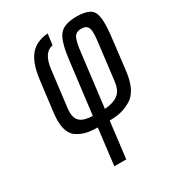

<svg xmlns="http://www.w3.org/2000/svg" viewBox="-170 -596 828 907"><g transform="rotate(-30 244.0 -143.0)"><path d="M187 208H252L276 10C327 9 356 2 394 -20C430 -41 452 -87 460 -153L480 -321C489 -393 487 -440 474 -462C462 -483 432 -494 385 -494C341 -494 310 -484 292 -463C274 -442 261 -399 253 -332L218 -49C162 -51 124 -66 133 -140L157 -336C164 -395 185 -427 220 -433L228 -493C145 -486 101 -440 86 -321L65 -153C57 -86 68 -41 99 -19C132 3 160 9 211 10ZM413 -336 389 -140C385 -106 374 -83 356 -71C338 -58 314 -51 284 -49L319 -334C323 -372 329 -398 336 -412C344 -426 356 -433 375 -433C420 -433 421 -403 413 -336Z"/></g></svg>

Font: Gamestation Condensed
Style: Italic
Weight: 400
Width: 3
Designer: Jonas Hecksher
Foundry: Jonas Hecksher, Playtypeª, e-types AS
Version: Version 1.003